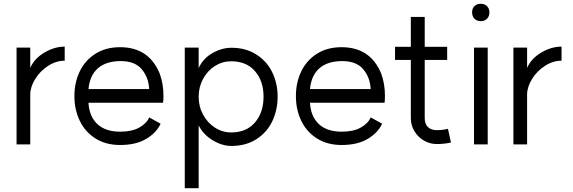

<svg xmlns="http://www.w3.org/2000/svg" viewBox="-20 -759 3009 1009"><path d="M320 -514V-440Q275 -440 233 -413Q191 -386 165 -344Q139 -302 139 -262V0H67V-509H139V-402Q160 -451 213 -482.5Q266 -514 320 -514Z M614 -438Q539 -438 495.5 -401Q452 -364 445 -291H764Q761 -352 725 -395Q689 -438 614 -438ZM611 -511Q762 -511 819 -373Q839 -319 839 -256Q839 -234 837 -219H445Q449 -147 491.5 -107Q534 -67 612 -67Q674 -67 712.5 -89Q751 -111 764 -142L824 -109Q803 -62 749 -29.5Q695 3 611 3Q536 3 481.5 -31.5Q427 -66 399 -124.5Q371 -183 371 -254Q371 -325 399 -383.5Q427 -442 481.5 -476.5Q536 -511 611 -511Z M1365 -251Q1365 -333 1320 -385Q1275 -437 1195 -437Q1149 -437 1110 -412.5Q1071 -388 1047.5 -345Q1024 -302 1024 -251Q1024 -199 1047.5 -156Q1071 -113 1110 -88Q1149 -63 1195 -63Q1275 -63 1320 -115.5Q1365 -168 1365 -251ZM951 -509H1024V-401Q1047 -452 1096.5 -480Q1146 -508 1196 -508Q1271 -508 1326.5 -473Q1382 -438 1410.5 -379.5Q1439 -321 1439 -251Q1439 -180 1410.5 -121Q1382 -62 1326.5 -27Q1271 8 1196 8Q1147 8 1097.5 -22Q1048 -52 1024 -100V230H951Z M1778 -438Q1703 -438 1659.5 -401Q1616 -364 1609 -291H1928Q1925 -352 1889 -395Q1853 -438 1778 -438ZM1775 -511Q1926 -511 1983 -373Q2003 -319 2003 -256Q2003 -234 2001 -219H1609Q1613 -147 1655.5 -107Q1698 -67 1776 -67Q1838 -67 1876.5 -89Q1915 -111 1928 -142L1988 -109Q1967 -62 1913 -29.5Q1859 3 1775 3Q1700 3 1645.5 -31.5Q1591 -66 1563 -124.5Q1535 -183 1535 -254Q1535 -325 1563 -383.5Q1591 -442 1645.5 -476.5Q1700 -511 1775 -511Z M2276 -2Q2239 -2 2207.5 -20.5Q2176 -39 2157.5 -70Q2139 -101 2139 -138V-444H2056V-513H2139V-670H2212V-513H2330V-444H2212V-138Q2212 -108 2228.5 -91.5Q2245 -75 2276 -75Q2306 -75 2334 -82L2350 -10Q2314 -2 2276 -2Z M2543 -509V0H2471V-509ZM2507 -739Q2528 -739 2540 -726Q2552 -713 2552 -694Q2552 -674 2540 -661Q2528 -648 2507 -648Q2485 -648 2473 -661Q2461 -674 2461 -694Q2461 -714 2473 -726.5Q2485 -739 2507 -739Z M2931 -514V-440Q2886 -440 2844 -413Q2802 -386 2776 -344Q2750 -302 2750 -262V0H2678V-509H2750V-402Q2771 -451 2824 -482.5Q2877 -514 2931 -514Z"/></svg>

Font: SUIT
Style: Regular
Weight: 400
Designer: Sunn Youn; Korean Glyphs from Source Han Sans (Sandoll Communications; Soo-young Jang, Joo-yeon Kang)
Foundry: Sunn
Version: Version 1.140